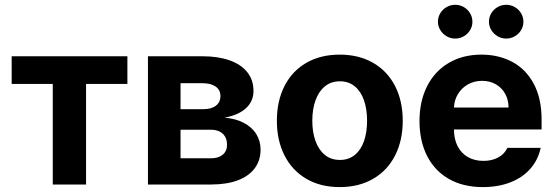

<svg xmlns="http://www.w3.org/2000/svg" viewBox="-20 -763 2294 794"><path d="M28.3 -530.3H506.8V-416H335.9V0H198.2V-416H28.3Z M591.8 -530.3H817.4Q882.3 -530.3 929.7 -513.4Q977.1 -496.6 1002.7 -464.4Q1028.3 -432.1 1028.3 -386.7Q1028.3 -343.8 996.8 -315.2Q965.3 -286.6 908.2 -276.4Q954.1 -272.9 988 -255.1Q1022 -237.3 1039.8 -208.5Q1057.6 -179.7 1057.6 -144.5Q1057.6 -99.6 1033.4 -67.1Q1009.3 -34.7 963.4 -17.3Q917.5 0 852.5 0H591.8ZM918.9 -164.1Q918.9 -193.4 901.1 -210Q883.3 -226.6 852.5 -226.6H726.6V-108.4H852.5Q883.3 -108.4 901.1 -123.3Q918.9 -138.2 918.9 -164.1ZM891.6 -366.2Q891.6 -391.1 871.8 -405Q852.1 -418.9 817.4 -418.9H726.6V-311.5H820.3Q854 -311.5 872.8 -325.9Q891.6 -340.3 891.6 -366.2Z M1125 -263.7Q1125 -345.2 1156.5 -407.2Q1188 -469.2 1246.8 -503.2Q1305.7 -537.1 1384.8 -537.1Q1463.9 -537.1 1522.9 -503.2Q1582 -469.2 1613.8 -407.2Q1645.5 -345.2 1645.5 -263.7Q1645.5 -182.1 1613.8 -119.9Q1582 -57.6 1522.9 -23.4Q1463.9 10.7 1384.8 10.7Q1305.7 10.7 1247.1 -23.4Q1188.5 -57.6 1156.7 -119.9Q1125 -182.1 1125 -263.7ZM1498 -263.7Q1498 -311 1485.4 -347.9Q1472.7 -384.8 1447.3 -405.8Q1421.9 -426.8 1385.7 -426.8Q1349.1 -426.8 1323.5 -405.8Q1297.9 -384.8 1284.7 -347.9Q1271.5 -311 1271.5 -263.7Q1271.5 -216.8 1284.7 -179.9Q1297.9 -143.1 1323.5 -122.3Q1349.1 -101.6 1385.7 -101.6Q1421.9 -101.6 1447.3 -122.3Q1472.7 -143.1 1485.4 -179.7Q1498 -216.3 1498 -263.7Z M1714.8 -262.7Q1714.8 -344.2 1746.3 -406.5Q1777.8 -468.8 1835.9 -502.9Q1894 -537.1 1970.7 -537.1Q2042 -537.1 2098.4 -507.1Q2154.8 -477.1 2187.3 -416.5Q2219.7 -356 2219.7 -268.6V-227.5H1857.4Q1857.4 -188 1872.3 -158.7Q1887.2 -129.4 1914.8 -113.5Q1942.4 -97.7 1979.5 -97.7Q2015.1 -97.7 2041 -112.1Q2066.9 -126.5 2078.1 -151.4H2215.8Q2205.6 -102.5 2173.8 -65.9Q2142.1 -29.3 2091.6 -9.3Q2041 10.7 1976.6 10.7Q1896 10.7 1837.2 -22.5Q1778.3 -55.7 1746.6 -117.4Q1714.8 -179.2 1714.8 -262.7ZM2083 -318.4Q2083 -350.1 2069.1 -375.2Q2055.2 -400.4 2030.3 -414.6Q2005.4 -428.7 1973.6 -428.7Q1941.4 -428.7 1915.3 -414.1Q1889.2 -399.4 1873.8 -374Q1858.4 -348.6 1857.4 -318.4ZM1791 -672.9Q1791 -691.9 1800.5 -708Q1810.1 -724.1 1826.7 -733.6Q1843.3 -743.2 1862.3 -743.2Q1881.8 -743.2 1898.2 -733.6Q1914.6 -724.1 1924.1 -708Q1933.6 -691.9 1933.6 -672.9Q1933.6 -654.3 1924.1 -638.4Q1914.6 -622.6 1898.2 -613Q1881.8 -603.5 1862.3 -603.5Q1843.3 -603.5 1826.9 -613Q1810.5 -622.6 1800.8 -638.7Q1791 -654.8 1791 -672.9ZM2002 -672.9Q2002 -691.9 2011.5 -708Q2021 -724.1 2037.6 -733.6Q2054.2 -743.2 2073.2 -743.2Q2092.8 -743.2 2109.1 -733.6Q2125.5 -724.1 2135 -708Q2144.5 -691.9 2144.5 -672.9Q2144.5 -654.3 2135 -638.4Q2125.5 -622.6 2109.1 -613Q2092.8 -603.5 2073.2 -603.5Q2054.2 -603.5 2037.8 -613Q2021.5 -622.6 2011.7 -638.7Q2002 -654.8 2002 -672.9Z"/></svg>

Font: Pretendard
Style: Bold
Weight: 700
Designer: Base glyphs from Inter by Rasmus Andersson; Hangeul glyphs from Noto Sans CJK(Source Han Sans) by Jang Soo-young and Kan
Foundry: Kil Hyung-jin
Version: Version 1.309